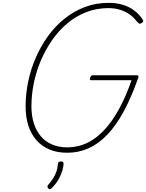

<svg xmlns="http://www.w3.org/2000/svg" viewBox="-20 -1055 1027 1350"><path d="M453 19Q382 19 327.5 -4Q273 -27 235.5 -70Q198 -113 179 -172.5Q160 -232 160 -307Q160 -393 178 -480.5Q196 -568 231.5 -649.5Q267 -731 317.5 -801Q368 -871 433.5 -923.5Q499 -976 576.5 -1005.5Q654 -1035 745 -1035Q796 -1035 841 -1022Q886 -1009 921.5 -983Q957 -957 983 -918Q989 -909 986 -902.5Q983 -896 972 -891Q964 -886 958.5 -889.5Q953 -893 942 -904Q917 -937 886.5 -957Q856 -977 820 -987.5Q784 -998 743 -998Q660 -998 587.5 -970Q515 -942 455 -892Q395 -842 348 -775Q301 -708 268 -631Q235 -554 218 -471.5Q201 -389 201 -306Q201 -241 218 -188Q235 -135 267 -97Q299 -59 346 -39Q393 -19 453 -19Q507 -19 558 -36Q609 -53 656 -89Q703 -125 747 -181Q791 -237 830.5 -314Q870 -391 905 -491H622Q612 -491 612 -497.5Q612 -504 614 -509Q617 -518 621.5 -522Q626 -526 634 -526H939Q950 -526 952.5 -522.5Q955 -519 953 -511Q905 -373 850.5 -272.5Q796 -172 734 -107.5Q672 -43 602 -12Q532 19 453 19ZM320 270Q314 264 313.5 258.5Q313 253 318 246Q338 223 352.5 200.5Q367 178 376 153.5Q385 129 387 99Q388 88 393.5 84Q399 80 408 80Q418 80 422.5 84Q427 88 427 96Q427 111 420 138.5Q413 166 395.5 199.5Q378 233 345 267Q340 272 333 274.5Q326 277 320 270Z"/></svg>

Font: Playwrite CO Thin
Style: Regular
Weight: 250
Version: Version 1.002